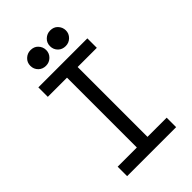

<svg xmlns="http://www.w3.org/2000/svg" viewBox="-267 -1019 1120 1120"><g transform="rotate(-45 293.0 -459.0)"><path d="M374 -918.5Q402.8 -918.5 419.9 -900.9Q439.5 -880.9 439.5 -854Q439.5 -827.1 419.9 -808.1Q400.9 -789.6 374 -789.6Q346.2 -789.6 328.1 -807.1Q308.6 -826.2 308.6 -854Q308.6 -881.8 328.1 -900.1Q347.7 -918.5 374 -918.5ZM211.9 -918.5Q240.7 -918.5 257.8 -900.9Q277.3 -880.9 277.3 -854Q277.3 -827.1 257.8 -808.1Q238.8 -789.6 211.9 -789.6Q184.1 -789.6 166 -807.1Q146.5 -826.2 146.5 -854Q146.5 -881.8 166 -900.1Q185.5 -918.5 211.9 -918.5ZM90.8 0V-78.1H249V-654.3H90.8V-732.4H495.1V-654.3H336.9V-78.1H495.1V0Z"/></g></svg>

Font: Consola Mono
Style: Book
Weight: 400
Monospace: yes
Version: Version 2.001